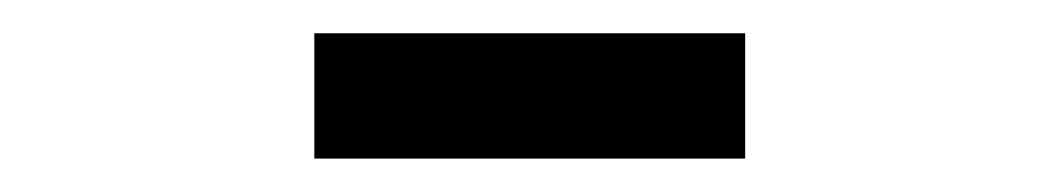

<svg xmlns="http://www.w3.org/2000/svg" viewBox="-20 -692 640 116"><path d="M169.9 -596.2V-671.9H430.2V-596.2Z"/></svg>

Font: SourceCodePro-Semibold
Style: Regular
Weight: 600
Monospace: yes
Designer: Paul D. Hunt
Foundry: Adobe Systems Incorporated
Version: Version 1.009;PS 1.000;hotconv 1.0.70;makeotf.lib2.5.5900